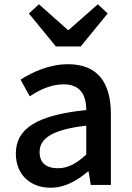

<svg xmlns="http://www.w3.org/2000/svg" viewBox="-20 -864 615 897"><path d="M241 -647H357L483 -801L437 -844L301 -724H297L162 -844L115 -801ZM216 13C284 13 340 -20 391 -63H394L404 0H498V-331C498 -480 435 -564 298 -564C210 -564 133 -528 76 -492L119 -414C166 -445 218 -470 278 -470C359 -470 383 -415 383 -350C154 -326 54 -265 54 -146C54 -49 121 13 216 13ZM251 -78C202 -78 165 -98 165 -154C165 -215 219 -258 383 -277V-142C338 -101 299 -78 251 -78Z"/></svg>

Font: Spoqa Han Sans Neo Medium
Style: Regular
Weight: 500
Designer: [Spoqa Han Sans Neo] Dong-huui Kim  Younghwa Kang  Yujin Lee  [Noto Sans] Ryoko NISHIZUKA  (kana & ideographs); Paul D. 
Foundry: Spoqa (http://www.spoqa-han-sans.com)
Version: Version 1.000